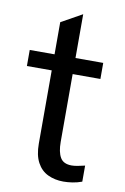

<svg xmlns="http://www.w3.org/2000/svg" viewBox="-80 -721 505 777"><g transform="rotate(10 173.0 -332.5)"><path d="M236 8Q201 8 172.5 -5.5Q144 -19 128 -49Q112 -79 112 -126V-625L198 -673V-148Q198 -107 211 -84.5Q224 -62 258 -62Q268 -62 282 -64.5Q296 -67 312 -71V-5Q293 2 273.5 5Q254 8 236 8ZM10 -427V-493H312V-427Z"/></g></svg>

Font: Hanken Grotesk
Style: Regular
Weight: 400
Designer: Alfredo Marco Pradil
Foundry: Hanken Design Co.
Version: Version 3.013